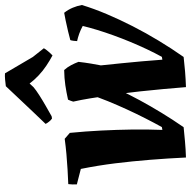

<svg xmlns="http://www.w3.org/2000/svg" viewBox="-18 -726 754 757"><g transform="rotate(-90 358.5 -348.0)"><path d="M115.5 8.7Q112 -63.9 106.4 -133.3Q100.8 -202.8 92.5 -270.6Q84.1 -338.5 70.5 -405.8L9.5 -421.5Q9 -428.9 9.3 -438.4Q9.6 -447.8 10.6 -455.3Q37.8 -456.3 67.9 -458.1Q98.1 -459.8 128.9 -462.6Q159.8 -465.4 189.3 -469.4L212.6 -449.2Q218.7 -387.5 221.8 -325.8Q224.9 -264.1 225.8 -204Q226.6 -143.9 224.3 -84.3L235.4 -86.3Q252.3 -116.7 270 -151.6Q287.8 -186.5 305.1 -224.2Q322.4 -262 337.7 -299.4Q353 -336.8 363.7 -371.3L359.2 -300.8Q354.7 -332.7 348.7 -368.8Q342.8 -404.8 335.8 -435.7Q337.2 -440.7 339.4 -446.5Q341.6 -452.3 343.6 -456.3Q372.9 -462.8 400.4 -466.9Q428 -471 460.5 -471.5Q472.2 -458.2 479.7 -443.8Q487.2 -429.4 492.6 -415.1Q489.9 -390.7 485.7 -365.4Q481.5 -340 476.2 -313.1Q476.7 -317.6 477.2 -321.9Q477.7 -326.2 478.3 -330.7Q483 -289 486.9 -247.4Q490.9 -205.9 494.7 -165.3Q498.4 -124.7 501.2 -84.3L512.3 -86.3Q527.7 -114.1 542.6 -145.8Q557.6 -177.6 571.4 -210.9Q585.2 -244.2 597.1 -277.2Q609 -310.2 618.5 -341.2Q627.9 -372.2 634.2 -398.3Q619.1 -406.6 603.2 -412.3Q587.2 -417.9 574.4 -420.5Q574.4 -425.5 575.6 -434.4Q576.8 -443.3 578.4 -447.3Q592.4 -451.3 613.8 -456.3Q635.2 -461.3 655.4 -465.6Q675.6 -469.9 686.1 -471.5Q698.7 -455.4 706 -437.9Q713.3 -420.5 716.8 -401.8Q702.4 -354.6 681 -303.8Q659.5 -253 633 -201.1Q606.5 -149.1 575.8 -98.5Q545.2 -47.8 511.9 -0.5Q485.7 2.6 454.5 5.2Q423.3 7.7 393 8.7Q389.4 -36.1 385.3 -81.1Q381.3 -126.2 376.2 -172.3Q371.1 -218.4 364.5 -264.2L384.2 -259.1Q364.8 -217 341.3 -173.7Q317.9 -130.5 291.3 -86.9Q264.7 -43.3 235 -0.5Q208.8 2.1 178.4 4.9Q148 7.7 115.5 8.7ZM278.2 -521 269.4 -519.4Q262.9 -523.2 256.7 -531.3Q250.4 -539.3 248 -544.7Q270.7 -568.4 296 -594.9Q321.2 -621.5 347 -648.9Q372.8 -676.2 396.6 -701.5Q406.2 -703.1 422.5 -704.4Q438.7 -705.8 447.4 -704.8L511.9 -595L546.3 -551.6Q542.9 -544.8 533.8 -534.3Q524.8 -523.8 517.9 -517.5Q497.9 -528.1 477.2 -542Q456.5 -555.8 438.7 -572.7Q420.9 -589.5 407.2 -607.8L392.7 -592.2Q380.8 -582.2 361.4 -569.8Q341.9 -557.3 320.3 -544.9Q298.6 -532.5 278.2 -521Z"/></g></svg>

Font: Labrada
Style: Italic
Weight: 400
Italic angle: -7°
Designer: Mercedes Jáuregui
Foundry: Omnibus-Type Team
Version: Version 1.000